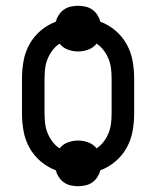

<svg xmlns="http://www.w3.org/2000/svg" viewBox="-20 -592 540 664"><path d="M250 52Q237 52 224 49Q211 46 200.5 38.5Q190 31 183 20Q176 9 173 -3Q144 -14 120.5 -34Q97 -54 82 -81Q67 -108 61.5 -138.5Q56 -169 56 -200V-320Q56 -351 61.5 -381.5Q67 -412 82 -439Q97 -466 120.5 -486Q144 -506 173 -517Q176 -529 183 -540Q190 -551 200.5 -558.5Q211 -566 224 -569Q237 -572 250 -572Q263 -572 276 -569Q289 -566 299.5 -558.5Q310 -551 317 -540Q324 -529 327 -517Q356 -506 379.5 -486Q403 -466 418 -439Q433 -412 438.5 -381.5Q444 -351 444 -320V-200Q444 -169 438.5 -138.5Q433 -108 418 -81Q403 -54 379.5 -34Q356 -14 327 -3Q324 9 317 20Q310 31 299.5 38.5Q289 46 276 49Q263 52 250 52ZM314 -79Q328 -88 338.5 -102Q349 -116 355.5 -132Q362 -148 364 -165.5Q366 -183 366 -200V-320Q366 -337 364 -354.5Q362 -372 355.5 -388Q349 -404 338.5 -418Q328 -432 314 -441Q303 -427 285.5 -420.5Q268 -414 250 -414Q232 -414 214.5 -420.5Q197 -427 186 -441Q172 -432 161.5 -418Q151 -404 144.5 -388Q138 -372 136 -354.5Q134 -337 134 -320V-200Q134 -183 136 -165.5Q138 -148 144.5 -132Q151 -116 161.5 -102Q172 -88 186 -79Q197 -93 214.5 -99.5Q232 -106 250 -106Q268 -106 285.5 -99.5Q303 -93 314 -79Z"/></svg>

Font: Iosevka MaddieWtf
Style: Regular
Weight: 400
Monospace: yes
Designer: Belleve Invis
Foundry: Belleve Invis
Version: Version 31.3.0; ttfautohint (v1.8.3)